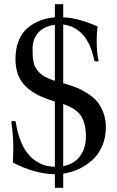

<svg xmlns="http://www.w3.org/2000/svg" viewBox="-20 -816 560 921"><path d="M433.1 -522.9Q417 -604.5 378.4 -648.2Q339.8 -691.9 283.2 -698.2V-417Q315.9 -407.7 342 -397.7Q368.2 -387.7 396.7 -370.1Q425.3 -352.5 444.1 -331.1Q462.9 -309.6 475.3 -277.1Q487.8 -244.6 487.8 -205.1Q487.8 -155.3 469.5 -114Q451.2 -72.8 420.9 -46.4Q390.6 -20 355.7 -4.2Q320.8 11.7 283.2 17.1V85H243.2V20Q145 17.6 42 -36.1Q43.9 -85.9 43.9 -107.9Q43.9 -164.6 34.2 -232.9Q40 -235.8 43.9 -235.8Q48.8 -235.8 55.2 -232.9Q62.5 -183.6 77.1 -145.3Q91.8 -106.9 109.9 -83.3Q127.9 -59.6 151.1 -44.2Q174.3 -28.8 196.3 -22.7Q218.3 -16.6 243.2 -16.1V-329.1Q198.2 -342.3 165.8 -358.4Q133.3 -374.5 106.9 -398.2Q80.6 -421.9 67.4 -455.6Q54.2 -489.3 54.2 -533.2Q54.2 -585 71 -624Q87.9 -663.1 116.5 -685.3Q145 -707.5 176.3 -718.8Q207.5 -730 243.2 -732.9V-795.9H283.2V-732.9Q356.4 -730 448.2 -689Q443.8 -660.6 443.8 -621.1Q443.8 -562 453.1 -522.9Q447.3 -521 443.8 -521Q440.9 -521 433.1 -522.9ZM392.1 -161.1Q392.1 -223.6 368.9 -259.5Q345.7 -295.4 283.2 -316.9V-19Q335.4 -28.8 363.8 -66.9Q392.1 -105 392.1 -161.1ZM136.2 -581.1Q136.2 -560.1 137 -547.9Q137.7 -535.6 140.9 -518.8Q144 -502 150.9 -491Q157.7 -480 169.2 -467.8Q180.7 -455.6 199.2 -446Q217.8 -436.5 243.2 -428.2V-696.8Q191.9 -690.9 164.1 -659.9Q136.2 -628.9 136.2 -581.1Z"/></svg>

Font: Jacques Francois
Style: Regular
Weight: 400
Designer: Manvel Shmavonyan, Alexei Vanyashin
Foundry: Cyreal (www.cyreal.org)
Version: Version 1.003